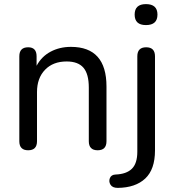

<svg xmlns="http://www.w3.org/2000/svg" viewBox="-20 -724 848 934"><path d="M553 190Q527 190 517.5 174.5Q508 159 514.5 142.5Q521 126 542 125Q595 123 621.5 97Q648 71 648 14V-450Q648 -494 691 -494Q734 -494 734 -450V8Q734 100 686.5 144.5Q639 189 553 190ZM690 -602Q635 -602 635 -653Q635 -704 690 -704Q746 -704 746 -653Q746 -602 690 -602ZM117 7Q74 7 74 -37V-450Q74 -494 117 -494Q158 -494 158 -450V-404Q182 -449 226 -472.5Q270 -496 325 -496Q498 -496 498 -303V-37Q498 7 455 7Q412 7 412 -37V-298Q412 -364 386 -394.5Q360 -425 304 -425Q238 -425 199 -384.5Q160 -344 160 -276V-37Q160 7 117 7Z"/></svg>

Font: Chiron GoRound TC N
Style: Regular
Weight: 350
Designer: Ryoko NISHIZUKA 西塚涼子 (kana, bopomofo & ideographs); Paul D. Hunt (Latin, Greek & Cyrillic); Sandoll Communications 산돌커뮤니
Foundry: Adobe
Version: Version 1.000;hotconv 1.1.1;makeotfexe 2.6.0